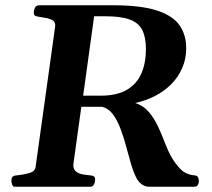

<svg xmlns="http://www.w3.org/2000/svg" viewBox="-20 -713 808 733"><path d="M36.1 0Q29.3 0 26.4 -8.5Q23.4 -17.1 23.4 -23.4Q23.4 -41.5 39.6 -43Q63.5 -44.9 88.4 -51.3Q113.3 -57.6 115.7 -74.2L190.4 -610.8Q192.9 -628.4 180.9 -635.5Q168.9 -642.6 152.1 -645Q135.3 -647.5 122.1 -650.1Q108.9 -652.8 108.9 -662.1Q108.9 -674.3 113.5 -683.6Q118.2 -692.9 129.4 -692.9H410.6Q519 -692.9 580.1 -672.6Q641.1 -652.3 666 -615.7Q690.9 -579.1 690.9 -529.3Q690.9 -487.8 675.5 -452.9Q660.2 -418 633.3 -391.1Q606.4 -364.3 571 -346.2Q535.6 -328.1 496.1 -319.8Q527.3 -310.1 548.1 -285.6Q568.8 -261.2 583.3 -230.2Q597.7 -199.2 609.1 -168.9Q620.6 -138.7 632.3 -117.2Q650.4 -85.9 670.2 -66.2Q689.9 -46.4 723.1 -43.5Q732.9 -42.5 736.1 -36.1Q739.3 -29.8 739.3 -20Q739.3 -18.1 737.8 -12.9Q736.3 -7.8 732.7 -3.9Q729 0 722.7 0H550.8Q533.7 0 520.8 -9.5Q507.8 -19 499 -37.1Q487.8 -60.1 478.8 -92Q469.7 -124 460.4 -158.2Q451.2 -192.4 439.2 -223.6Q427.2 -254.9 410.9 -276.9Q394.5 -298.8 370.6 -305.2H290.5L259.8 -84Q259.8 -65.9 270.8 -57.6Q281.7 -49.3 297.9 -46.9Q314 -44.4 328.1 -43Q343.3 -41.5 343.3 -28.8Q343.3 -25.9 342 -18.8Q340.8 -11.7 336.9 -5.9Q333 0 323.7 0ZM297.4 -347.7H363.3Q426.3 -347.7 464.4 -370.1Q502.4 -392.6 519.8 -432.6Q537.1 -472.7 537.1 -524.9Q537.1 -570.3 523.2 -598.1Q509.3 -626 475.3 -638.4Q441.4 -650.9 382.3 -650.9H339.4Z"/></svg>

Font: Gelasio SemiBold
Style: Italic
Weight: 600
Italic angle: -8.5°
Designer: Eben Sorkin
Foundry: Eben Sorkin
Version: Version 1.008